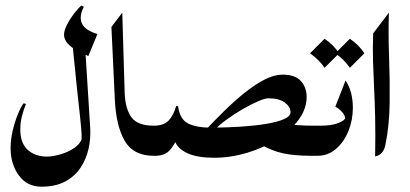

<svg xmlns="http://www.w3.org/2000/svg" viewBox="-20 -581 1528 716"><path d="M246.6 -452.6 296.4 -422.4 316.4 -104Q318.8 -64.5 310.1 -25.6Q301.3 13.2 279.8 45.2Q258.3 77.1 222.4 96.2Q186.5 115.2 134.3 115.2Q81.1 115.2 50.3 73.2Q19.5 31.2 19.5 -28.8Q19.5 -60.1 27.3 -93.5Q35.2 -127 46.4 -154.5Q57.6 -182.1 67.9 -195.8L76.7 -193.4Q67.9 -171.4 61.8 -147.7Q55.7 -124 55.7 -98.6Q55.7 -46.9 83.5 -22Q111.3 2.9 155.3 2.9Q174.3 2.9 202.6 -4.6Q231 -12.2 255.6 -28.3Q280.3 -44.4 287.1 -69.3L282.7 -52.2Q285.2 -61 284.2 -81.8Q283.2 -102.5 278.6 -145.3Q273.9 -188 265.9 -262.5Q257.8 -336.9 246.6 -452.6ZM283.7 -560.5 292.5 -555.7Q273.9 -518.6 285.6 -493.2Q297.4 -467.8 343.3 -454.1L309.6 -372.1Q218.8 -407.7 218.8 -451.7Q218.8 -467.3 230.2 -489.5Q241.7 -511.7 257.1 -531.5Q272.5 -551.3 283.7 -560.5Z M553.7 0Q477.1 0 444.8 -56.2Q412.6 -112.3 408.2 -210.9L395.5 -480.5L436 -533.7L444.8 -237.3Q446.8 -176.8 469.5 -144.5Q492.2 -112.3 553.7 -112.3Q567.9 -112.3 575.2 -92.8Q582.5 -73.2 582.5 -56.2Q582.5 -39.1 575.2 -19.5Q567.9 0 553.7 0Z M763.7 -105 778.8 7.3Q716.8 7.3 680.2 -9Q643.6 -25.4 632.3 -54.2L638.2 -59.1Q621.1 -25.4 604.2 -12.7Q587.4 0 558.6 0H551.3Q539.1 0 533.2 -20.3Q527.3 -40.5 527.3 -57.6Q527.3 -74.7 533.2 -93.5Q539.1 -112.3 551.3 -112.3H553.7Q591.3 -112.3 609.6 -132.3Q627.9 -152.3 636.7 -185.1H644Q650.9 -134.8 682.9 -119.9Q714.8 -105 763.7 -105ZM1033.2 -302.7Q1081.1 -302.7 1102.3 -278.6Q1123.5 -254.4 1123.5 -219.7Q1123.5 -174.8 1093.3 -134Q1063 -93.3 1012.7 -61.3Q962.4 -29.3 901.1 -11Q839.8 7.3 777.8 7.3L762.7 -105Q819.8 -105 873.8 -108.4Q927.7 -111.8 970.5 -118.7Q1013.2 -125.5 1038.3 -136.5Q1063.5 -147.5 1063.5 -162.6Q1063.5 -182.6 1042.2 -198.5Q1021 -214.4 980.5 -214.4Q968.3 -214.4 943.1 -203.6Q918 -192.9 886.7 -175Q855.5 -157.2 825.7 -135.5Q795.9 -113.8 774.9 -91.3L744.6 -93.8Q779.3 -130.9 817.1 -168Q855 -205.1 893.1 -235.6Q931.2 -266.1 967 -284.4Q1002.9 -302.7 1033.2 -302.7ZM1051.8 -117.2Q1070.8 -115.7 1095.9 -114Q1121.1 -112.3 1143.6 -112.3Q1151.4 -112.3 1156.7 -94.5Q1162.1 -76.7 1162.1 -56.2Q1162.1 -34.2 1156.5 -17.1Q1150.9 0 1143.6 0Q1079.1 0 1036.4 -9Q993.7 -18.1 948.2 -44.4Z M1143.1 -112.3H1174.3Q1218.3 -112.3 1242.4 -122.6Q1266.6 -132.8 1266.6 -140.1Q1266.6 -151.4 1255.4 -163.6Q1244.1 -175.8 1230.5 -183.1L1268.6 -280.8Q1283.2 -259.3 1289.6 -232.9Q1295.9 -206.5 1295.9 -179.7Q1295.9 -133.3 1279.3 -92.3Q1262.7 -51.3 1232.9 -25.6Q1203.1 0 1163.6 0H1143.1Q1130.9 0 1125 -20.3Q1119.1 -40.5 1119.1 -57.6Q1119.1 -74.7 1125 -93.5Q1130.9 -112.3 1143.1 -112.3ZM1190.4 -436.5Q1223.6 -414.1 1244.6 -382.3L1190.4 -328.1Q1169.9 -358.4 1136.2 -382.3ZM1284.7 -436.5Q1317.9 -414.1 1338.9 -382.3L1284.7 -328.1Q1264.2 -358.4 1230.5 -382.3Z M1371.6 -456.5 1430.2 -533.7Q1427.7 -457 1430.9 -370.4Q1434.1 -283.7 1433.1 -198.2Q1432.1 -112.8 1417 -39.6Q1409.2 -3.4 1378.9 2.4Q1380.4 -83.5 1378.9 -145Q1377.4 -206.5 1375 -255.6Q1372.6 -304.7 1371.1 -352.1Q1369.6 -399.4 1371.6 -456.5Z"/></svg>

Font: Lateef SemiBold
Style: Regular
Weight: 600
Designer: SIL International
Foundry: SIL International
Version: Version 4.200